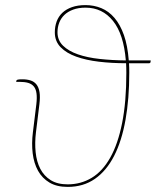

<svg xmlns="http://www.w3.org/2000/svg" viewBox="-20 -727 611 753"><path d="M43.5 0ZM122.5 -318Q125.5 -343.5 123.2 -360.5Q121 -377.5 113 -387.5Q105 -397.5 91 -401.8Q77 -406 56.5 -406H43.5L44 -410Q44.5 -413 48.8 -414.5Q53 -416 67.5 -416Q86 -416 100 -411.5Q114 -407 123 -395.8Q132 -384.5 135 -365.5Q138 -346.5 134.5 -318L121 -208Q116 -167 119.8 -130Q123.5 -93 138 -65Q152.5 -37 178.8 -20.5Q205 -4 245.5 -4Q297 -4 339.5 -29.5Q382 -55 412.2 -108.5Q442.5 -162 459 -244.8Q475.5 -327.5 475.5 -441.5Q475.5 -451.5 475.2 -460.8Q475 -470 474.5 -479Q418.5 -479 368 -485Q317.5 -491 279 -504.8Q240.5 -518.5 217.8 -541.8Q195 -565 195 -600Q195 -623 202.2 -642.8Q209.5 -662.5 224.5 -676.8Q239.5 -691 262.2 -699Q285 -707 315.5 -707Q348.5 -707 377.5 -695Q406.5 -683 429 -656.8Q451.5 -630.5 466 -589.5Q480.5 -548.5 485 -490H571L570.5 -484Q570.5 -482.5 569 -480.8Q567.5 -479 565 -479H486Q486.5 -470 486.8 -461Q487 -452 487 -442Q487 -339.5 472.2 -256.8Q457.5 -174 427.5 -115.5Q397.5 -57 352.2 -25.5Q307 6 245.5 6Q202.5 6 174 -11Q145.5 -28 129.2 -57.2Q113 -86.5 108.2 -125.5Q103.5 -164.5 109 -208ZM205.5 -600.5Q205.5 -569 227.2 -547.8Q249 -526.5 285.8 -513.8Q322.5 -501 371.2 -495.8Q420 -490.5 473.5 -490Q465 -593 423.2 -645Q381.5 -697 315.5 -697Q287.5 -697 266.8 -689.2Q246 -681.5 232.5 -668.5Q219 -655.5 212.2 -637.8Q205.5 -620 205.5 -600.5Z"/></svg>

Font: Lato Hairline
Style: Italic
Weight: 100
Italic angle: -7°
Designer: Lukasz Dziedzic
Foundry: tyPoland Lukasz Dziedzic
Version: Version 2.007; 2014-02-27